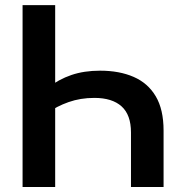

<svg xmlns="http://www.w3.org/2000/svg" viewBox="-20 -748 739 768"><path d="M380.4 -465.3Q457.5 -465.3 514.6 -440.4Q571.8 -415.5 603 -362.8Q634.3 -310.1 634.3 -225.6V0H503.9V-218.3Q503.9 -288.6 466.3 -322.5Q428.7 -356.4 357.4 -356.4Q301.8 -356.4 254.2 -339.6Q206.5 -322.8 168.9 -295.4V-395.5Q214.8 -430.7 265.6 -448Q316.4 -465.3 380.4 -465.3ZM200.7 -727.5V0H70.3V-727.5Z"/></svg>

Font: Inter 18pt SemiBold
Style: Regular
Weight: 600
Designer: Rasmus Andersson
Foundry: rsms
Version: Version 4.001;git-66647c0bb